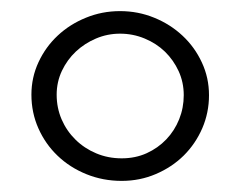

<svg xmlns="http://www.w3.org/2000/svg" viewBox="-20 -716 440 349"><path d="M359.9 -543Q359.9 -511.2 347.7 -482.9Q335.4 -454.6 314 -433.3Q292.5 -412.1 263.4 -399.7Q234.4 -387.2 201.2 -387.2Q167 -387.2 137 -399.4Q106.9 -411.6 84.7 -432.9Q62.5 -454.1 49.8 -482.7Q37.1 -511.2 37.1 -543.9Q37.1 -575.2 50 -603Q63 -630.9 85 -651.4Q106.9 -671.9 136.2 -683.8Q165.5 -695.8 198.2 -695.8Q231 -695.8 260.3 -683.8Q289.6 -671.9 311.8 -651.1Q334 -630.4 346.9 -602.5Q359.9 -574.7 359.9 -543ZM314 -543Q314 -566.4 304.7 -586.7Q295.4 -606.9 279.8 -622.1Q264.2 -637.2 242.9 -646Q221.7 -654.8 198.2 -654.8Q175.3 -654.8 154.5 -646Q133.8 -637.2 117.9 -622.3Q102.1 -607.4 92.5 -587.2Q83 -566.9 83 -543.9Q83 -520 92 -499Q101.1 -478 117.2 -462.2Q133.3 -446.3 154.8 -437.3Q176.3 -428.2 201.2 -428.2Q226.1 -428.2 246.6 -437.5Q267.1 -446.8 282.2 -462.6Q297.4 -478.5 305.7 -499.3Q314 -520 314 -543Z"/></svg>

Font: Chandrasa
Style: Regular
Weight: 400
Designer: R.S. Wihananto
Foundry: R.S. Wihananto
Version: Version 2.0.1